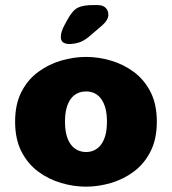

<svg xmlns="http://www.w3.org/2000/svg" viewBox="-20 -706 659 737"><path d="M310.5 10.5Q263 10.5 215 -3.5Q167 -17.5 126.8 -47.2Q86.5 -77 62.2 -124.5Q38 -172 38 -239Q38 -306 62.2 -353.2Q86.5 -400.5 126.8 -430Q167 -459.5 215 -473.5Q263 -487.5 310.5 -487.5Q357.5 -487.5 405.5 -473.5Q453.5 -459.5 493.5 -430Q533.5 -400.5 557.8 -353.2Q582 -306 582 -239Q582 -172 557.8 -124.5Q533.5 -77 493.5 -47.2Q453.5 -17.5 405.5 -3.5Q357.5 10.5 310.5 10.5ZM310.5 -122.5Q328.5 -122.5 343 -129.8Q357.5 -137 368.2 -151.5Q379 -166 384.8 -187.8Q390.5 -209.5 390.5 -239Q390.5 -268.5 384.8 -290.2Q379 -312 368.2 -326.5Q357.5 -341 343 -348Q328.5 -355 310.5 -355Q292.5 -355 277.5 -348Q262.5 -341 251.8 -326.5Q241 -312 235.2 -290.2Q229.5 -268.5 229.5 -239Q229.5 -209.5 235.2 -187.8Q241 -166 251.8 -151.5Q262.5 -137 277.5 -129.8Q292.5 -122.5 310.5 -122.5ZM245.5 -537Q233 -537 223.2 -542.8Q213.5 -548.5 213.5 -565Q213.5 -583.5 228 -610.5L238 -629Q258.5 -666.5 278.8 -676.5Q299 -686.5 337 -686.5H354.5Q375 -686.5 385.5 -676Q396 -665.5 396 -650Q396 -629 371.5 -608L325.5 -568.5Q302.5 -548.5 282.8 -542.8Q263 -537 245.5 -537Z"/></svg>

Font: Sono ExtraLight Monospace ExtraBold
Style: Regular
Weight: 800
Version: Version 2.112